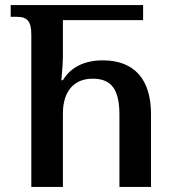

<svg xmlns="http://www.w3.org/2000/svg" viewBox="-20 -734 686 754"><path d="M103 0H227V-288C227 -374 269 -425 344 -425C419 -425 449 -381 449 -283V0H573V-286C573 -424 506 -497 384 -497C313 -497 258 -471 227 -419H221C225 -461 227 -492 227 -511V-655H542V-714H22V-668H45C88 -668 103 -650 103 -597Z"/></svg>

Font: Noto Serif Georgian SemiCondensed Semi
Style: Regular
Weight: 600
Width: 4
Designer: Monotype Design Team
Foundry: Monotype Imaging Inc.
Version: Version 1.901